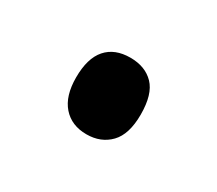

<svg xmlns="http://www.w3.org/2000/svg" viewBox="-44 -491 314 278"><g transform="rotate(30 113.0 -352.0)"><path d="M59 -352Q59 -384 73 -400Q87 -416 113 -416Q138 -416 152.5 -401Q167 -386 167 -352Q167 -319 152 -303.5Q137 -288 113 -288Q88 -288 73.5 -304.5Q59 -321 59 -352Z"/></g></svg>

Font: Noto Sans ExtraCondensed
Style: Regular
Weight: 400
Width: 2
Designer: Monotype Design Team
Foundry: Monotype Imaging Inc.
Version: Version 2.013